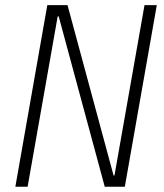

<svg xmlns="http://www.w3.org/2000/svg" viewBox="-20 -713 626 733"><path d="M379.9 0 204.1 -650.4H200.2L85.4 0H38.6L160.6 -693.4H237.8L413.6 -43H417L531.7 -693.4H578.6L456.5 0Z"/></svg>

Font: Cascadia Mono ExtraLight
Style: Italic
Weight: 200
Italic angle: -10°
Monospace: yes
Designer: Aaron Bell
Foundry: Saja Typeworks
Version: Version 2404.023; ttfautohint (v1.8.4)